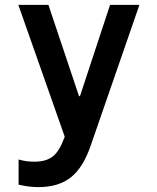

<svg xmlns="http://www.w3.org/2000/svg" viewBox="-20 -560 640 785"><path d="M56 92V195Q78 200 97.5 202.5Q117 205 137 205Q220 205 270.5 164.5Q321 124 352 32L550 -540H430L307 -167H303L178 -540H55L257 34L260 2L262 -16L264 -32L265 -44L267 -63L243 3Q223 58 196 79.5Q169 101 121 101Q104 101 88.5 99Q73 97 56 92Z"/></svg>

Font: CommitMonoV142 ExtLt
Style: Regular
Weight: 200
Monospace: yes
Designer: Eigil Nikolajsen
Foundry: Eigil Nikolajsen
Version: Version 1.142